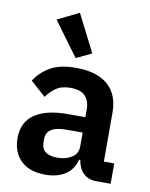

<svg xmlns="http://www.w3.org/2000/svg" viewBox="-90 -870 739 948"><g transform="rotate(10 279.5 -396.5)"><path d="M458 0Q416 0 391.5 -24.5Q367 -49 361 -90H355Q342 -39 302 -13.5Q262 12 203 12Q123 12 80 -30Q37 -72 37 -142Q37 -223 95 -262.5Q153 -302 260 -302H349V-340Q349 -384 326 -408Q303 -432 252 -432Q207 -432 179.5 -412.5Q152 -393 133 -366L57 -434Q86 -479 134 -506.5Q182 -534 261 -534Q367 -534 422 -486Q477 -438 477 -348V-102H529V0ZM246 -81Q289 -81 319 -100Q349 -119 349 -156V-225H267Q167 -225 167 -161V-144Q167 -112 187.5 -96.5Q208 -81 246 -81ZM125 -752 233 -805 328 -618 251 -581Z"/></g></svg>

Font: IBM Plex Sans Thai SmBld
Style: Regular
Weight: 600
Designer: Mike Abbink, Paul van der Laan, Pieter van Rosmalen, Ben Mitchell, Mark Frömberg
Foundry: Bold Monday
Version: Version 1.2